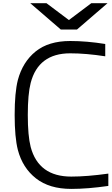

<svg xmlns="http://www.w3.org/2000/svg" viewBox="-20 -1187 707 1217"><path d="M365.2 -1000 171.9 -1166.7H274.7L416.7 -1059.9L558.6 -1166.7H661.5L468.1 -1000ZM666.7 -86.6V-8.5Q535.8 10.4 431.6 10.4Q293 10.4 208 -56.3Q123 -123 93.1 -237Q72.9 -316.4 72.9 -458.3Q72.9 -600.3 93.1 -679.7Q123.7 -794.3 205.7 -860.7Q287.8 -927.1 425.1 -927.1Q529.3 -927.1 647.1 -908.2V-830.1Q524.7 -849 425.1 -849Q223.3 -849 174.5 -661.5Q156.2 -590.5 156.2 -458.3Q156.2 -326.2 174.5 -255.2Q224.6 -67.7 431.6 -67.7Q531.2 -67.7 666.7 -86.6Z"/></svg>

Font: Monoid
Style: Regular
Weight: 400
Width: 4
Monospace: yes
Designer: Andreas Larsen (@larsenwork)
Version: Version 0.61